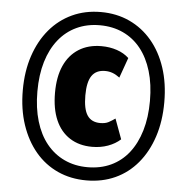

<svg xmlns="http://www.w3.org/2000/svg" viewBox="-52 -765 773 826"><g transform="rotate(5 334.5 -352.5)"><path d="M351 11Q283 11 227 -14.5Q171 -40 130.5 -88Q90 -136 67.5 -203Q45 -270 45 -352Q45 -434 67.5 -501Q90 -568 130.5 -616Q171 -664 227 -690Q283 -716 351 -716Q419 -716 475 -690Q531 -664 571.5 -616Q612 -568 634 -501.5Q656 -435 656 -353Q656 -271 634 -204Q612 -137 571.5 -88.5Q531 -40 475 -14.5Q419 11 351 11ZM363 -135Q307 -135 266.5 -161Q226 -187 205 -235.5Q184 -284 184 -353Q184 -422 205.5 -470Q227 -518 268 -544Q309 -570 366 -570Q402 -570 433 -559.5Q464 -549 485 -529L454 -442Q438 -454 423 -459.5Q408 -465 391 -465Q352 -465 333.5 -438Q315 -411 315 -353Q315 -294 333 -267Q351 -240 389 -240Q411 -240 425 -247.5Q439 -255 453 -265L485 -178Q463 -158 431.5 -146.5Q400 -135 363 -135ZM351 -46Q407 -46 452 -67Q497 -88 528.5 -128Q560 -168 577 -225Q594 -282 594 -353Q594 -425 577 -481.5Q560 -538 528.5 -577.5Q497 -617 452 -638Q407 -659 351 -659Q296 -659 251 -638Q206 -617 174 -577Q142 -537 125 -480.5Q108 -424 108 -352Q108 -281 125 -224Q142 -167 174 -127.5Q206 -88 251 -67Q296 -46 351 -46Z"/></g></svg>

Font: Nunito Sans 10pt Condensed Black
Style: Italic
Weight: 900
Width: 3
Italic angle: -9°
Designer: Vernon Adams
Foundry: Vernon Adams
Version: Version 3.101;gftools[0.9.27]